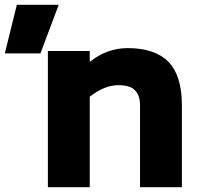

<svg xmlns="http://www.w3.org/2000/svg" viewBox="-129 -778 841 798"><path d="M0 0ZM627 -340V0H453V-340Q453 -381 432.5 -402.5Q412 -424 363 -424Q305 -424 244 -376V0H70V-566H244V-521Q281 -550 319.5 -564Q358 -578 402 -578Q515 -578 571 -521Q627 -464 627 -340ZM-59 -758H115L39 -556H-109Z"/></svg>

Font: Biryani Black
Style: Regular
Weight: 900
Designer: Dan Reynolds and Mathieu Reguer
Foundry: Dan Reynolds and Mathieu Reguer
Version: Version 1.004; ttfautohint (v1.1) -l 5 -r 5 -G 72 -x 0 -D la